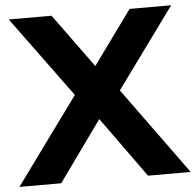

<svg xmlns="http://www.w3.org/2000/svg" viewBox="-69 -793 863 847"><g transform="rotate(-5 362.0 -370.0)"><path d="M-17 0 262 -383 0.5 -740H190L363 -502L535.5 -740H719.5L461.5 -385.5L741.5 0H552.5L360 -267.5L168 0Z"/></g></svg>

Font: Encode Sans SemiExpanded SemiExpanded
Style: Bold
Weight: 700
Width: 6
Designer: Multiple Designers
Foundry: Impallari Type
Version: Version 3.000; ttfautohint (v1.8.3) -l 8 -r 50 -G 200 -x 14 